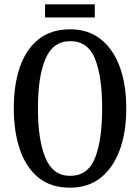

<svg xmlns="http://www.w3.org/2000/svg" viewBox="-20 -861 651 891"><path d="M305 10Q217 10 159.5 -36Q102 -82 73 -165Q44 -248 44 -359Q44 -470 73 -552Q102 -634 160 -679.5Q218 -725 306 -725Q389 -725 447 -679.5Q505 -634 535.5 -551.5Q566 -469 566 -358Q566 -247 535.5 -164.5Q505 -82 447 -36Q389 10 305 10ZM305 -45Q388 -45 421 -128Q454 -211 454 -358Q454 -506 421 -588Q388 -670 306 -670Q226 -670 191 -588Q156 -506 156 -358Q156 -211 191 -128Q226 -45 305 -45ZM189 -780V-841H420V-780Z"/></svg>

Font: Noto Serif Tamil ExtraCondensed Medium
Style: Regular
Weight: 500
Width: 2
Designer: Indian Type Foundry, Tom Grace, and the Monotype Design Team
Foundry: Monotype Imaging Inc.
Version: Version 2.004; ttfautohint (v1.8.4.7-5d5b)